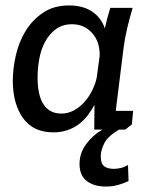

<svg xmlns="http://www.w3.org/2000/svg" viewBox="-20 -476 549 705"><path d="M452 189Q435 197 414 203Q393 209 369 209Q325 209 298.5 188.5Q272 168 272 126Q272 86 296.5 53Q321 20 356 0H326L327 -91Q316 -71 302 -52.5Q288 -34 269.5 -20Q251 -6 227.5 2Q204 10 176 10Q102 10 64.5 -42.5Q27 -95 27 -180Q27 -223 38 -272Q49 -321 73.5 -361.5Q98 -402 137.5 -429Q177 -456 234 -456Q284 -456 317.5 -434Q351 -412 365 -372Q369 -391 374 -409.5Q379 -428 385 -447H467Q456 -410 447.5 -374.5Q439 -339 434 -302L405 -69H469L464 -19L440 0H417Q376 24 363 50Q350 76 350 98Q350 125 362.5 134.5Q375 144 398 144Q410 144 423 141Q436 138 450 130ZM245 -387Q209 -387 184.5 -368.5Q160 -350 145 -321.5Q130 -293 124 -258.5Q118 -224 118 -191Q118 -126 140 -92.5Q162 -59 205 -59Q230 -59 252 -71Q274 -83 290.5 -102Q307 -121 318.5 -144Q330 -167 335 -190L346 -271Q347 -323 318 -355Q289 -387 245 -387Z"/></svg>

Font: Zilla Slab Medium
Style: Regular
Weight: 500
Designer: Typotheque.com
Foundry: Typotheque type foundry
Version: Version 1.1; 2017